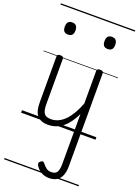

<svg xmlns="http://www.w3.org/2000/svg" viewBox="-227 -979 1060 1467"><g transform="rotate(20 302.5 -246.0)"><path d="M370 397Q331 397 302 378Q273 359 258 331Q254 322 256.5 314Q259 306 268 300Q279 292 286.5 294Q294 296 300 305Q314 324 330.5 336Q347 348 371 348Q407 348 418.5 325Q430 302 430 262V-145Q413 -109 392 -79Q371 -49 346 -28Q321 -7 290.5 5Q260 17 224 17Q191 17 168.5 7.5Q146 -2 132 -20.5Q118 -39 112.5 -65.5Q107 -92 107 -126V-496Q107 -506 113 -510.5Q119 -515 132 -515Q146 -515 152.5 -510.5Q159 -506 159 -496V-128Q159 -77 173.5 -54Q188 -31 231 -31Q264 -31 293 -45.5Q322 -60 346.5 -86Q371 -112 392 -149Q413 -186 430 -231V-496Q430 -506 436.5 -510.5Q443 -515 456 -515Q470 -515 476.5 -510.5Q483 -506 483 -496V262Q483 306 470 336.5Q457 367 432 382Q407 397 370 397ZM132 -683Q110 -683 99.5 -695Q89 -707 89 -732Q89 -757 99.5 -769.5Q110 -782 132 -782Q154 -782 165 -769.5Q176 -757 176 -732Q176 -707 165 -695Q154 -683 132 -683ZM455 -683Q433 -683 422.5 -695Q412 -707 412 -732Q412 -757 422.5 -769.5Q433 -782 455 -782Q477 -782 488 -769.5Q499 -757 499 -732Q499 -707 488 -695Q477 -683 455 -683ZM0 369H605V379H0ZM0 -20H605V0H0ZM0 -505H605V-500H0ZM0 -889H605V-879H0Z"/></g></svg>

Font: Playwrite HR Lijeva Guides
Style: Regular
Weight: 400
Designer: Veronika Burian, José Scaglione
Foundry: TypeTogether
Version: Version 1.003